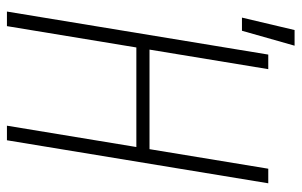

<svg xmlns="http://www.w3.org/2000/svg" viewBox="-174 -674 849 540"><g transform="rotate(90 250.0 -404.5)"><path d="M30 -661 65 -809H109L67 -661ZM13 0 134 -735H175L120 -401H400L455 -735H496L375 0H334L394 -364H114L54 0Z"/></g></svg>

Font: Iosevka SS18 Extralight
Style: Italic
Weight: 200
Italic angle: -9°
Monospace: yes
Designer: Belleve Invis
Foundry: Belleve Invis
Version: Version 25.1.1; ttfautohint (v1.8.4)